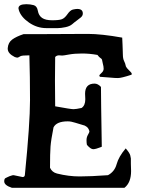

<svg xmlns="http://www.w3.org/2000/svg" viewBox="-20 -889 673 909"><path d="M226.6 -755.9H199.2Q155.3 -755.9 117.2 -782.2Q79.1 -808.6 69.3 -840.8Q67.4 -846.7 67.4 -849.6Q67.4 -869.1 104.5 -869.1Q123 -869.1 139.2 -864.7Q155.3 -860.4 159.2 -837.9Q163.1 -815.4 179.2 -804.2Q195.3 -793 227.1 -793Q258.8 -793 272.5 -797.9Q286.1 -802.7 299.3 -821.8Q312.5 -840.8 325.2 -843.8Q337.9 -846.7 345.7 -846.7Q372.1 -846.7 372.1 -825.2Q372.1 -814.5 362.8 -806.6Q353.5 -798.8 343.3 -791.5Q333 -784.2 321.8 -774.4Q310.5 -764.6 289.6 -760.3Q268.6 -755.9 253.9 -755.9ZM382.8 -445.3Q382.8 -493.2 427.7 -493.2Q443.4 -493.2 458 -477.5Q458 -425.8 461.9 -194.3Q433.6 -182.6 421.4 -182.6Q409.2 -182.6 391.6 -203.1Q389.6 -210.9 389.6 -225.1Q389.6 -239.3 396.5 -251Q403.3 -262.7 403.3 -266.1Q403.3 -269.5 399.9 -276.9Q396.5 -284.2 390.6 -288.6Q384.8 -293 381.3 -294.4Q377.9 -295.9 366.7 -298.8Q355.5 -301.8 335.9 -308.1Q316.4 -314.5 300.8 -314.5Q248 -314.5 233.4 -286.1Q221.7 -227.5 219.2 -195.3Q216.8 -163.1 216.8 -94.7Q226.6 -73.2 250 -67.4Q304.7 -53.7 356.9 -53.7Q409.2 -53.7 491.2 -59.6Q522.5 -76.2 532.2 -111.8Q542 -147.5 575.2 -186.5Q593.8 -165 596.7 -153.3L599.6 -138.7Q599.6 -136.7 599.6 -127V-114.3Q600.6 -101.6 600.6 -79.1Q600.6 -24.4 569.3 0H36.1Q0 -11.7 0 -30.3Q0 -43 6.3 -45.9Q12.7 -48.8 14.2 -49.8Q15.6 -50.8 19.5 -52.2Q23.4 -53.7 24.9 -54.7Q26.4 -55.7 30.8 -56.6Q35.2 -57.6 37.1 -58.6Q39.1 -59.6 44.9 -59.6L86.9 -50.8Q96.7 -50.8 97.7 -60.5Q122.1 -304.7 122.1 -415Q122.1 -525.4 119.1 -627Q84 -627 77.1 -623Q70.3 -619.1 67.4 -617.7Q64.5 -616.2 61.5 -616.2Q58.6 -616.2 49.8 -619.1Q16.6 -635.7 16.6 -658.2V-661.1Q18.6 -687.5 37.6 -701.7Q56.6 -715.8 91.8 -727.5H189.5L395.5 -728.5Q460 -728.5 558.6 -710.9Q559.6 -694.3 560.1 -677.7Q560.5 -661.1 561 -652.8Q561.5 -644.5 561.5 -635.7Q561.5 -627 562 -622.6Q562.5 -618.2 563 -614.3Q563.5 -610.4 564.9 -606.4Q566.4 -602.5 567.9 -599.1Q569.3 -595.7 572.3 -588.9L576.2 -574.2Q579.1 -567.4 591.3 -555.7Q603.5 -543.9 603.5 -541V-537.1L602.5 -535.2Q554.7 -519.5 538.6 -519.5Q522.5 -519.5 503.9 -521.5Q485.4 -523.4 453.1 -525.4Q450.2 -529.3 450.2 -531.7Q450.2 -534.2 460.4 -543.5Q470.7 -552.7 470.7 -563.5Q470.7 -574.2 466.8 -587.9L462.9 -606.4Q461.9 -610.4 455.6 -614.3Q449.2 -618.2 441.4 -628.9Q404.3 -635.7 368.7 -635.7Q333 -635.7 306.6 -630.9Q280.3 -626 274.4 -626L259.8 -627Q248 -627 241.2 -619.1Q240.2 -574.2 240.2 -507.8Q240.2 -441.4 241.2 -385.7Q315.4 -372.1 327.6 -372.1Q339.8 -372.1 366.2 -377.9Q383.8 -389.6 383.8 -418.9Z"/></svg>

Font: Essays1743
Style: Medium
Weight: 500
Designer: Based on the typeface in a 1743 English translation of the essays of Montaigne.  PostScript/TrueType font designed by Jo
Version: Version 002.100